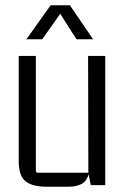

<svg xmlns="http://www.w3.org/2000/svg" viewBox="-20 -702 477 728"><path d="M237 6H157Q102 6 76.5 -15Q51 -36 51 -91V-490H116V-55Q116 -47 124 -47H315L314 -490H379V0H324L315 -47L321 -81Q321 -35 302 -14.5Q283 6 237 6ZM245 -682 333 -553H270L205 -655H212L140 -553H80L172 -682Z"/></svg>

Font: Gemunu Libre ExtraLight Light
Style: Regular
Weight: 300
Version: Version 1.100